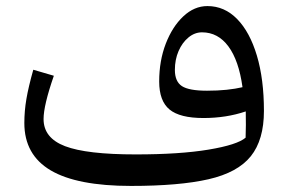

<svg xmlns="http://www.w3.org/2000/svg" viewBox="-20 -612 959 639"><path d="M797.4 -153.8Q798.3 -172.9 798.3 -196.5Q798.3 -220.2 797.9 -241.2Q732.9 -219.2 657.2 -219.2Q578.6 -219.2 544.2 -247.6Q509.8 -275.9 509.8 -340.8Q509.8 -409.7 531.7 -466.6Q553.7 -523.4 590.1 -557.6Q626.5 -591.8 670.4 -591.8Q727.1 -591.8 769.3 -548.6Q811.5 -505.4 835 -426.8Q858.4 -348.1 858.4 -242.7Q858.4 -146.5 814.7 -92Q771 -37.6 673.8 -15.4Q576.7 6.8 416 6.8Q236.8 6.8 148.9 -44.9Q61 -96.7 61 -202.6Q61 -242.7 67.9 -282.7Q74.7 -322.8 90.8 -379.9L159.2 -359.9Q125 -261.2 125 -215.8Q125 -152.8 196.5 -125.5Q268.1 -98.1 431.6 -98.1Q578.1 -98.1 673.8 -114Q769.5 -129.9 797.4 -153.8ZM787.1 -321.8Q774.9 -410.6 740.2 -457.5Q705.6 -504.4 652.3 -504.4Q627.9 -504.4 607.2 -487.3Q586.4 -470.2 574.2 -441.9Q562 -413.6 562 -379.4Q562 -340.8 585.4 -325.4Q608.9 -310.1 668.9 -310.1Q704.1 -310.1 734.1 -313.2Q764.2 -316.4 787.1 -321.8Z"/></svg>

Font: Pinar-DS2-FD Medium
Style: Regular
Weight: 500
Designer: Amin Abedi
Version: Version 3.000